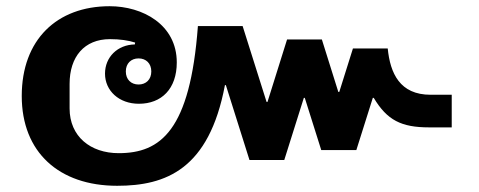

<svg xmlns="http://www.w3.org/2000/svg" viewBox="-20 -586 1541 618"><path d="M357 12C514 12 653 -41 704 -312H707L783 -71H895L958 -271H961L1014 -103H1127L1180 -271H1183C1226 -199 1272 -176 1361 -176H1434V-281H1366C1267 -281 1236 -350 1228 -430H1116L1072 -290H1069L1016 -459H904L841 -258H838L761 -502H617C592 -166 497 -93 362 -93C271 -93 204 -147 204 -237V-316C204 -403 251 -460 334 -460C366 -460 393 -456 415 -449L414 -443C358 -442 318 -402 318 -349C318 -294 363 -252 427 -252C500 -252 549 -300 549 -385C549 -507 439 -566 333 -566C163 -566 50 -458 50 -277C50 -96 170 12 357 12ZM426 -314C402 -314 385 -330 385 -356C385 -382 402 -398 426 -398C450 -398 467 -382 467 -356C467 -330 450 -314 426 -314Z"/></svg>

Font: IBM Plex Sans Thai Looped
Style: Bold
Weight: 700
Designer: Mike Abbink, Paul van der Laan, Pieter van Rosmalen, Ben Mitchell, Mark Frömberg
Foundry: Bold Monday
Version: Version 1.1